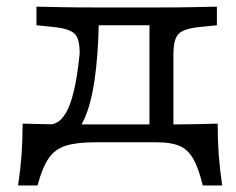

<svg xmlns="http://www.w3.org/2000/svg" viewBox="-20 -433 713 581"><path d="M266.1 -2.4Q211.3 -2.4 178.6 8.1Q146 18.5 127 46.4Q108.1 74.2 93.5 128.2H34.7Q41.9 79.8 45.2 35.5Q48.4 -8.9 48.4 -58.9Q83.1 -58.1 116.9 -57.3Q150.8 -56.5 185.5 -56.5H266.1H452.4V-2.4ZM110.5 11.3 121.8 -54.8Q137.9 -54.8 152.4 -62.5Q166.9 -70.2 179.8 -91.9Q192.7 -113.7 203.2 -156.5Q213.7 -199.2 221 -270.2Q221.8 -315.3 205.6 -331Q189.5 -346.8 139.5 -351.6L90.3 -356.5V-412.9Q127.4 -412.1 166.1 -411.3Q204.8 -410.5 258.1 -410.5H259.7H467.7H468.5Q521.8 -410.5 560.5 -411.3Q599.2 -412.1 636.3 -412.9V-356.5L587.1 -351.6Q537.1 -346.8 521 -331Q504.8 -315.3 504.8 -270.2V-206.5H432.3V-367.7L447.6 -356.5H262.9L279 -362.1Q276.6 -261.3 266.1 -190.3Q255.6 -119.4 235.9 -74.6Q216.1 -29.8 185.1 -9.3Q154 11.3 110.5 11.3ZM432.3 -2.4V-206.5H504.8V-2.4ZM432.3 -2.4 433.1 -10.5 441.9 -56.5H456.5H508.1Q541.1 -56.5 573.8 -57.3Q606.5 -58.1 638.7 -58.9Q638.7 -8.9 641.9 35.5Q645.2 79.8 652.4 128.2H593.5Q580.6 74.2 564.1 46.4Q547.6 18.5 522.2 8.1Q496.8 -2.4 456.5 -2.4Z"/></svg>

Font: Playfair 5pt SemiExpanded Light
Style: Regular
Weight: 300
Width: 6
Designer: Claus Eggers Sørensen
Foundry: Claus Eggers Sørensen
Version: Version 2.203